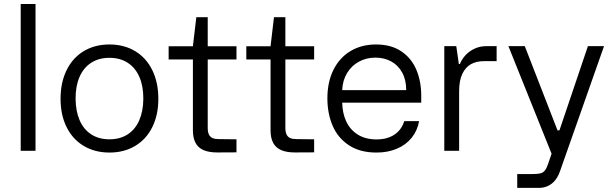

<svg xmlns="http://www.w3.org/2000/svg" viewBox="-20 -750 3044 955"><path d="M156.7 -730V0H83V-730Z M281.2 -258.3Q281.2 -339.8 311.3 -401.1Q341.3 -462.4 396.5 -495.6Q451.7 -528.8 524.4 -528.8V-462.4Q471.2 -462.4 433.1 -437.5Q395 -412.6 375.2 -366.5Q355.5 -320.3 356 -258.3Q356.4 -198.2 375.7 -152.8Q395 -107.4 432.9 -82.3Q470.7 -57.1 524.4 -57.1V8.8Q451.7 8.8 396.5 -24.2Q341.3 -57.1 311.3 -117.7Q281.2 -178.2 281.2 -258.3ZM692.9 -258.3Q693.4 -320.3 673.6 -366.5Q653.8 -412.6 615.7 -437.5Q577.6 -462.4 524.4 -462.4V-528.8Q597.2 -528.8 652.3 -495.6Q707.5 -462.4 737.5 -401.1Q767.6 -339.8 767.6 -258.3Q767.6 -178.2 737.5 -117.7Q707.5 -57.1 652.3 -24.2Q597.2 8.8 524.4 8.8V-57.1Q578.1 -57.1 616 -82.3Q653.8 -107.4 673.1 -152.8Q692.4 -198.2 692.9 -258.3Z M939.5 -102.1V-520L956.5 -664.6H1013.2V-114.3Q1013.2 -92.3 1019.5 -80.1Q1025.9 -67.9 1037.8 -63Q1049.8 -58.1 1068.8 -58.1L1156.2 -57.1V7.8L1061 8.3Q1019 8.3 992.2 -3.4Q965.3 -15.1 952.4 -39.6Q939.5 -64 939.5 -102.1ZM818.8 -520H1156.2V-454.1H818.8Z M1325.7 -102.1V-520L1342.8 -664.6H1399.4V-114.3Q1399.4 -92.3 1405.8 -80.1Q1412.1 -67.9 1424.1 -63Q1436 -58.1 1455.1 -58.1L1542.5 -57.1V7.8L1447.3 8.3Q1405.3 8.3 1378.4 -3.4Q1351.6 -15.1 1338.6 -39.6Q1325.7 -64 1325.7 -102.1ZM1205.1 -520H1542.5V-454.1H1205.1Z M1608.4 -261.2Q1608.4 -342.3 1638.7 -402.8Q1668.9 -463.4 1723.6 -496.1Q1778.3 -528.8 1850.1 -528.8Q1925.3 -528.8 1975.8 -494.9Q2026.4 -460.9 2050.8 -403.3Q2075.2 -345.7 2075.2 -274.4V-239.3H1682.1Q1683.1 -187.5 1702.1 -146.2Q1721.2 -105 1759.3 -80.8Q1797.4 -56.6 1852.5 -56.6Q1906.7 -56.6 1942.1 -80.6Q1977.5 -104.5 1990.7 -147.5H2064.5Q2056.2 -100.1 2027.8 -64.9Q1999.5 -29.8 1954.6 -10.5Q1909.7 8.8 1852.5 8.8Q1771 8.8 1716.1 -27.1Q1661.1 -63 1634.8 -124Q1608.4 -185.1 1608.4 -261.2ZM1847.2 -463.4Q1802.7 -463.4 1765.9 -443.6Q1729 -423.8 1706.5 -387Q1684.1 -350.1 1682.1 -301.8H2000.5Q2000.5 -352.1 1980.7 -388.7Q1960.9 -425.3 1926 -444.3Q1891.1 -463.4 1847.2 -463.4Z M2262.2 -431.6H2267.6Q2276.4 -454.1 2294.4 -474.4Q2312.5 -494.6 2339.6 -507.6Q2366.7 -520.5 2399.9 -520.5H2450.2V-445.8H2385.3Q2350.6 -445.8 2323.2 -431.2Q2295.9 -416.5 2279.8 -383.1Q2263.7 -349.6 2263.7 -296.4ZM2262.2 -431.6 2263.7 -302.7V0H2189.9V-520.5H2249.5Z M2552.7 115.7H2628.4Q2654.3 115.7 2668 112.3Q2681.6 108.9 2690.2 98.1Q2698.7 87.4 2706.5 64.5L2904.3 -520.5H2984.4L2765.1 102.5Q2755.9 128.4 2741.2 146.7Q2726.6 165 2705.8 174.8Q2685.1 184.6 2659.2 184.6H2552.7ZM2735.8 -101.6H2773.4V-82H2735.8ZM2508.8 -520.5H2590.3L2792.5 0L2777.8 52.7H2738.8Z"/></svg>

Font: Wand UI Pro
Style: Regular
Weight: 400
Designer: Andreas Faust
Version: Version 1.003;FEAKit 1.0